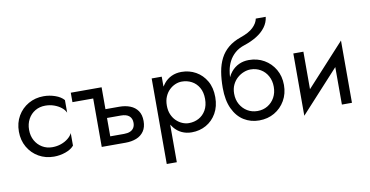

<svg xmlns="http://www.w3.org/2000/svg" viewBox="-89 -1031 2896 1503"><g transform="rotate(-10 1358.5 -280.0)"><path d="M111 -230Q111 -182 131.5 -145Q152 -108 187.5 -86.5Q223 -65 268 -65Q305 -65 337.5 -76.5Q370 -88 394 -107.5Q418 -127 428 -149V-49Q404 -21 359.5 -5.5Q315 10 268 10Q201 10 147 -21Q93 -52 61.5 -106.5Q30 -161 30 -230Q30 -300 61.5 -354Q93 -408 147 -439Q201 -470 268 -470Q315 -470 359.5 -454.5Q404 -439 428 -411V-311Q418 -334 394 -353Q370 -372 337.5 -383.5Q305 -395 268 -395Q223 -395 187.5 -374Q152 -353 131.5 -315.5Q111 -278 111 -230Z M483 -385V-460H728V-286H838Q886 -286 924 -271Q962 -256 984 -224.5Q1006 -193 1006 -143Q1006 -94 984 -62Q962 -30 924 -15Q886 0 838 0H648V-385ZM728 -70H838Q867 -70 886.5 -78.5Q906 -87 916 -103.5Q926 -120 926 -143Q926 -178 904 -197Q882 -216 838 -216H728Z M1126 220V-460H1206V-381Q1214 -394 1224 -406Q1249 -437 1284.5 -453.5Q1320 -470 1363 -470Q1426 -470 1477.5 -441Q1529 -412 1560 -358.5Q1591 -305 1591 -230Q1591 -156 1560 -102Q1529 -48 1477.5 -19Q1426 10 1363 10Q1320 10 1284.5 -6.5Q1249 -23 1224 -54Q1214 -66 1206 -79V220ZM1510 -230Q1510 -283 1488.5 -320Q1467 -357 1431.5 -376Q1396 -395 1353 -395Q1327 -395 1301 -384Q1275 -373 1253.5 -352Q1232 -331 1219 -300.5Q1206 -270 1206 -230Q1206 -190 1219 -159.5Q1232 -129 1253.5 -108Q1275 -87 1301 -76Q1327 -65 1353 -65Q1396 -65 1431.5 -84Q1467 -103 1488.5 -140Q1510 -177 1510 -230Z M1899 -470Q1967 -470 2020.5 -439Q2074 -408 2105.5 -354Q2137 -300 2137 -230Q2137 -161 2105.5 -106.5Q2074 -52 2020.5 -21Q1967 10 1899 10Q1832 10 1778 -23.5Q1724 -57 1692.5 -124Q1661 -191 1661 -290Q1661 -360 1671 -418Q1681 -476 1704.5 -522Q1728 -568 1768 -601.5Q1808 -635 1868 -656Q1936 -679 1969.5 -711.5Q2003 -744 2010 -780H2089Q2084 -736 2057 -699.5Q2030 -663 1986.5 -636Q1943 -609 1888 -591Q1841 -576 1810.5 -549Q1780 -522 1762.5 -488Q1745 -454 1738 -416Q1733 -389 1732 -363Q1743 -387 1759 -406Q1785 -437 1820.5 -453.5Q1856 -470 1899 -470ZM1899 -65Q1944 -65 1979.5 -86.5Q2015 -108 2035.5 -145Q2056 -182 2056 -230Q2056 -278 2035.5 -315.5Q2015 -353 1979.5 -374Q1944 -395 1899 -395Q1873 -395 1845 -384Q1817 -373 1793.5 -352Q1770 -331 1755.5 -300.5Q1741 -270 1741 -230Q1741 -182 1762 -145Q1783 -108 1818.5 -86.5Q1854 -65 1899 -65Z M2252 35V-460H2332V-162L2637 -495V0H2557V-298Z"/></g></svg>

Font: Venryn Sans
Style: Regular
Weight: 400
Designer: Owen Earl, indestructible type* (font) & Cristiano Sobral (main changes)
Version: Version 3.600; ttfautohint (v1.8.3)